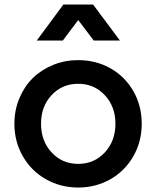

<svg xmlns="http://www.w3.org/2000/svg" viewBox="-20 -820 693 852"><path d="M143.1 -640.1 261.2 -799.8H393.1L512.2 -640.1H396L327.1 -731L258.8 -640.1ZM327.1 12.2Q249.5 12.2 184.6 -24.2Q119.6 -60.5 81.8 -125.7Q43.9 -190.9 43.9 -271Q43.9 -331.1 65.9 -383.8Q87.9 -436.5 125.7 -473.6Q163.6 -510.7 215.8 -532Q268.1 -553.2 327.1 -553.2Q405.3 -553.2 469.7 -517.1Q534.2 -481 571.5 -416Q608.9 -351.1 608.9 -271Q608.9 -190.4 570.8 -125Q532.7 -59.6 468.3 -23.7Q403.8 12.2 327.1 12.2ZM327.1 -92.8Q397.9 -92.8 445.1 -143.6Q492.2 -194.3 492.2 -271Q492.2 -347.2 445.1 -397.7Q397.9 -448.2 327.1 -448.2Q255.9 -448.2 209 -397.9Q162.1 -347.7 162.1 -271Q162.1 -194.3 209 -143.6Q255.9 -92.8 327.1 -92.8Z"/></svg>

Font: Plus Jakarta Sans SemiBold
Style: Regular
Weight: 600
Designer: Gumpita Rahayu
Foundry: Tokotype
Version: Version 2.006